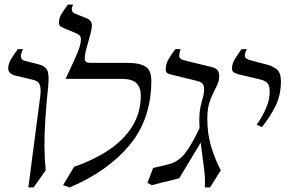

<svg xmlns="http://www.w3.org/2000/svg" viewBox="-20 -800 1254 840"><path d="M85 -535 151 -518Q175 -512 185.5 -495Q196 -478 191 -425Q182 -338 178 -273Q174 -208 174.5 -156.5Q175 -105 180 -55L127 20H104L156 -378Q160 -407 155 -425.5Q150 -444 128 -450L44 -470Q33 -473 24.5 -480.5Q16 -488 16 -501Q16 -522 30 -544Q44 -566 58 -585H81Q69 -561 72 -549.5Q75 -538 85 -535Z M536 -525Q592 -525 617 -508.5Q642 -492 642 -447Q642 -280 547 -165.5Q452 -51 285 20L256 10L304 -70Q388 -99 454 -142.5Q520 -186 558 -246Q596 -306 596 -383Q596 -417 577 -436Q558 -455 512 -455H267L300 -526Q319 -567 326.5 -589Q334 -611 334 -630Q334 -642 324 -648.5Q314 -655 300 -660L266 -674Q254 -679 246 -683.5Q238 -688 238 -701Q238 -722 250.5 -741.5Q263 -761 277 -780H300Q294 -768 294 -759Q294 -747 307 -741L329 -732L355 -722Q382 -712 382 -689Q382 -674 374.5 -646.5Q367 -619 359 -591Q351 -563 351 -544Q351 -534 356.5 -529.5Q362 -525 381 -525Z M644 10 625 0 650 -65 717 -81Q761 -92 790.5 -130.5Q820 -169 853 -240Q852 -257 852 -272Q852 -308 857 -331.5Q862 -355 867.5 -373.5Q873 -392 873 -411Q873 -424 867 -432.5Q861 -441 846 -445L724 -475Q716 -477 710.5 -481Q705 -485 705 -498Q705 -519 717 -540Q729 -561 747 -585H770Q764 -566 764 -556Q764 -542 783 -537L794 -534L905 -507Q925 -502 932 -492.5Q939 -483 939 -469Q939 -447 931 -429.5Q923 -412 913 -393Q903 -374 895 -347.5Q887 -321 887 -280Q887 -214 904 -158Q921 -102 946 -55L899 20H876Q879 -17 872 -68.5Q865 -120 858 -176L764 -20Z M1073 -537 1149 -517Q1173 -511 1191 -496.5Q1209 -482 1209 -444Q1209 -384 1185.5 -336.5Q1162 -289 1126 -244L1103 -254Q1127 -288 1143.5 -325.5Q1160 -363 1160 -400Q1160 -423 1151 -435Q1142 -447 1116 -453L1023 -475Q1012 -478 1003.5 -483Q995 -488 995 -501Q995 -522 1009 -544Q1023 -566 1037 -585H1060Q1048 -561 1052 -551.5Q1056 -542 1073 -537Z"/></svg>

Font: Bona Nova
Style: Italic
Weight: 400
Italic angle: -4°
Designer: Mateusz Machalski
Foundry: Capitalics
Version: Version 4.001; ttfautohint (v1.8.3)